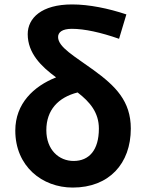

<svg xmlns="http://www.w3.org/2000/svg" viewBox="-20 -832 656 866"><path d="M308 14C472 14 570 -94 570 -252C570 -376 501 -444 402 -516C317 -578 242 -619 242 -665C242 -686 260 -702 304 -702C361 -702 434 -686 517 -657L550 -767C469 -794 382 -812 305 -812C167 -812 105 -750 105 -678C105 -592 166 -532 233 -483C132 -443 49 -365 49 -243C49 -82 170 14 308 14ZM330 -415C386 -372 426 -324 426 -252C426 -155 382 -106 312 -106C246 -106 189 -156 189 -245C189 -336 243 -393 330 -415Z"/></svg>

Font: Noto Sans Mono CJK HK
Style: Bold
Weight: 700
Designer: Ryoko NISHIZUKA 西塚涼子 (kana, bopomofo & ideographs); Paul D. Hunt (Latin, Greek & Cyrillic); Sandoll Communications 산돌커뮤니
Foundry: Adobe
Version: Version 2.004;hotconv 1.0.118;makeotfexe 2.5.65603